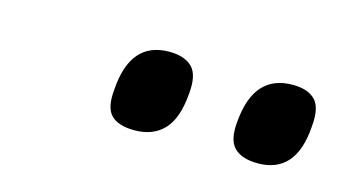

<svg xmlns="http://www.w3.org/2000/svg" viewBox="-33 -826 490 278"><g transform="rotate(15 212.0 -687.5)"><path d="M361 -626Q337 -626 325.5 -637.5Q314 -649 317 -677Q323 -749 381 -749Q404 -749 415 -737.5Q426 -726 423 -697Q418 -626 361 -626ZM176 -626Q152 -626 141 -637Q130 -648 133 -676Q138 -749 196 -749Q219 -749 230.5 -737.5Q242 -726 239 -697Q236 -660 220 -643Q204 -626 176 -626Z"/></g></svg>

Font: Georama SemiBold
Style: Italic
Weight: 600
Italic angle: -9°
Designer: Jean-Baptiste Levee
Foundry: Production Type
Version: Version 1.000